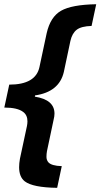

<svg xmlns="http://www.w3.org/2000/svg" viewBox="-20 -734 477 912"><path d="M238.8 -194.3Q238.8 -181.2 234.4 -164.1L203.1 -16.1Q200.7 -3.4 200.7 11.2Q200.7 25.9 209.5 36.6Q224.1 53.7 273.4 55.2L251.5 158.2Q135.7 156.7 97.7 127.4Q70.8 106.4 70.8 60.1Q70.8 42 74.7 20L107.9 -134.8Q110.4 -147 110.4 -157.7Q110.4 -187 90.3 -202.1Q63 -223.1 0.5 -223.1L23.9 -332Q149.9 -332 167.5 -416L201.7 -576.2Q219.2 -653.8 270 -682.9Q320.8 -711.9 437 -713.9L415 -610.8Q366.2 -609.4 344.5 -592.8Q322.8 -576.2 314.5 -540L283.2 -392.1Q261.2 -297.4 146.5 -280.8L145.5 -274.9Q238.8 -260.3 238.8 -194.3Z"/></svg>

Font: Open Sans Hebrew Condensed
Style: Bold Italic
Weight: 700
Width: 3
Italic angle: -12°
Foundry: Ascender Corporation, Yanek Iontef
Version: Version 2.001;PS 002.001;hotconv 1.0.70;makeotf.lib2.5.58329